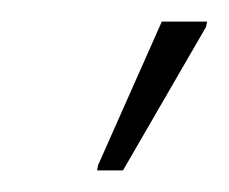

<svg xmlns="http://www.w3.org/2000/svg" viewBox="-20 -743 212 178"><path d="M70 -585 71 -590 130 -723H172L171 -718L94 -585Z"/></svg>

Font: Saira Condensed Thin
Style: Italic
Weight: 250
Width: 3
Italic angle: -12°
Designer: Hector Gatti with collaboration of the Omnibus-Type team
Foundry: Omnibus-Type
Version: Version 1.101